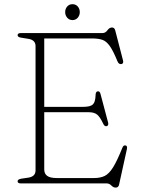

<svg xmlns="http://www.w3.org/2000/svg" viewBox="-20 -854 660 894"><path d="M62 -690Q62 -700 77 -700H457Q471 -700 480.2 -713Q489.5 -726 501.5 -726Q513 -726 516.5 -712.5L553 -572Q556.5 -557.5 544.5 -555.5Q533 -554 527 -568.5Q507 -617.5 491 -640Q475 -662.5 456 -668.8Q437 -675 408 -675H186V-356.5H368Q400.5 -356.5 412.2 -367.5Q424 -378.5 425 -410Q425 -426 433.5 -428.5Q444.5 -431 448 -416.5L483.5 -283Q486.5 -269 476.5 -266.5Q466.5 -264.5 460.5 -278Q446 -309 432.5 -320.2Q419 -331.5 393 -331.5H186V-65Q186 -45 199.8 -35Q213.5 -25 244 -25H418.5Q447.5 -25 467.8 -35Q488 -45 506.8 -75.2Q525.5 -105.5 550 -166.5Q554.5 -178 563 -177Q574 -176.5 571 -160.5L534.5 5.5Q531.5 19.5 518.5 19.5Q508 19.5 498.5 9.8Q489 0 477 0H77Q62 0 62 -10Q62 -19 79 -22L113 -27Q145.5 -32.5 145.5 -60.5V-639.5Q145.5 -667.5 113 -673L79 -678.5Q62 -681 62 -690ZM317.5 -760.5Q302.5 -760.5 293 -771.5Q283.5 -782.5 283.5 -797.5Q283.5 -813 293 -823.8Q302.5 -834.5 317.5 -834.5Q332.5 -834.5 342 -823.8Q351.5 -813 351.5 -797.5Q351.5 -782.5 342 -771.5Q332.5 -760.5 317.5 -760.5Z"/></svg>

Font: Fraunces 9pt Soft Thin
Style: Regular
Weight: 100
Version: Version 1.000;[b76b70a41]